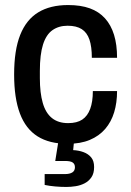

<svg xmlns="http://www.w3.org/2000/svg" viewBox="-20 -558 520 761"><path d="M248 12Q176 12 129 -17.5Q82 -47 59 -108Q36 -169 36 -263Q36 -359 60 -419.5Q84 -480 131.5 -509Q179 -538 250 -538Q300 -538 336 -525Q372 -512 396 -485.5Q420 -459 432 -420Q444 -381 444 -329H344Q344 -373 334.5 -401Q325 -429 304 -442.5Q283 -456 248 -456Q213 -456 188 -438.5Q163 -421 150.5 -381.5Q138 -342 138 -277V-248Q138 -190 149.5 -150Q161 -110 186 -90Q211 -70 250 -70Q285 -70 306 -84Q327 -98 337.5 -126.5Q348 -155 348 -197H444Q444 -151 432.5 -113Q421 -75 397 -47Q373 -19 336 -3.5Q299 12 248 12ZM243 183Q221 183 198.5 181Q176 179 157 175V132H237Q256 132 266.5 125.5Q277 119 277 105Q277 92 268 86Q259 80 238 80H199L214 -14H275L270 37Q292 38 311 45Q330 52 341.5 66Q353 80 353 104Q353 129 342.5 144.5Q332 160 315.5 168.5Q299 177 280 180Q261 183 243 183Z"/></svg>

Font: Archivo SemiCondensed Medium
Style: Regular
Weight: 500
Width: 4
Designer: Hector Gatti
Foundry: Omnibus-Type
Version: Version 2.001